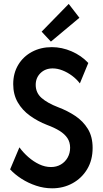

<svg xmlns="http://www.w3.org/2000/svg" viewBox="-20 -973 538 1000"><path d="M251.5 7.8Q209 7.8 168 -5.9Q127 -19.5 92 -42Q57.1 -64.5 32.7 -90.8L81.1 -205.6Q100.6 -178.7 127.2 -155.3Q153.8 -131.8 184.1 -117.4Q214.4 -103 245.6 -103Q274.4 -103 296.9 -116.2Q319.3 -129.4 332.3 -152.3Q345.2 -175.3 345.2 -203.6Q345.2 -232.4 331.1 -253.7Q316.9 -274.9 290.3 -291.5Q263.7 -308.1 225.1 -322.3Q176.3 -341.3 136 -370.4Q95.7 -399.4 72.3 -440.2Q48.8 -481 48.8 -534.7Q48.8 -591.8 75 -635.3Q101.1 -678.7 146.7 -703.1Q192.4 -727.5 250 -727.5Q302.2 -727.5 353 -705.6Q403.8 -683.6 439.9 -645L396 -538.6Q378.9 -561 355.2 -578.6Q331.5 -596.2 305.4 -606.4Q279.3 -616.7 254.4 -616.7Q215.8 -616.7 190.9 -592.3Q166 -567.9 166 -531.2Q166 -489.7 196.5 -462.9Q227.1 -436 282.7 -414.6Q331.1 -396.5 371.8 -369.4Q412.6 -342.3 437.5 -301.8Q462.4 -261.2 462.4 -202.6Q462.4 -139.2 434.1 -92Q405.8 -44.9 357.9 -18.6Q310.1 7.8 251.5 7.8ZM245.1 -756.3 196.8 -808.1 337.9 -952.6 393.6 -880.4Z"/></svg>

Font: Reddit Sans Condensed SemiBold
Style: Regular
Weight: 600
Designer: Stephen Hutchings
Foundry: Reddit
Version: Version 1.014